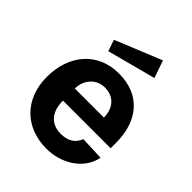

<svg xmlns="http://www.w3.org/2000/svg" viewBox="-208 -855 986 986"><g transform="rotate(45 285.5 -362.0)"><path d="M399 -734 146 -631 167 -569 432 -639ZM182 -225H528V-265C528 -420 445 -527 287 -527C129 -527 37 -408 37 -253C37 -92 143 10 296 10C404 10 506 -52 526 -154L396 -159C378 -114 343 -96 293 -96C223 -96 181 -145 182 -225ZM181 -312C181 -369 220 -425 287 -425C357 -425 392 -375 392 -312Z"/></g></svg>

Font: United Sans
Style: Bold
Weight: 700
Designer: Pablo Impallari, Rodrigo Fuenzalida (Modified by Dan O. Williams)
Version: Version 1.000;PS 001.000;hotconv 1.0.88;makeotf.lib2.5.64775